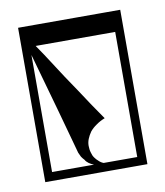

<svg xmlns="http://www.w3.org/2000/svg" viewBox="-60 -504 478 555"><g transform="rotate(-10 179.0 -226.5)"><path d="M53.7 -25.4Q53.7 -25.4 53.7 -69.3Q53.7 -114.3 53.7 -170.9Q53.7 -216.8 53.7 -261.7Q53.7 -306.6 53.7 -335.9Q53.7 -351.6 53.7 -360.4Q53.7 -369.1 53.7 -369.1Q53.7 -369.1 69.3 -313.5Q85 -256.8 102.5 -195.3Q116.2 -145.5 127 -106.4Q137.7 -67.4 137.7 -67.4Q137.7 -67.4 137.7 -67.4Q137.7 -67.4 137.7 -67.4Q140.6 -60.5 143.6 -54.7Q147.5 -48.8 152.3 -43.9Q155.3 -38.1 162.1 -33.2Q168.9 -28.3 176.8 -25.4Q176.8 -25.4 161.1 -25.4Q145.5 -25.4 125 -25.4Q99.6 -25.4 77.1 -25.4Q53.7 -25.4 53.7 -25.4ZM303.7 -25.4Q303.7 -25.4 291 -25.4Q278.3 -25.4 261.7 -25.4Q242.2 -25.4 223.6 -25.4Q205.1 -25.4 205.1 -25.4Q205.1 -25.4 205.1 -25.4Q205.1 -25.4 205.1 -25.4Q197.3 -28.3 191.4 -34.2Q185.5 -39.1 180.7 -45.9Q175.8 -52.7 173.8 -61.5Q170.9 -70.3 170.9 -82Q170.9 -82 170.9 -82Q170.9 -82 170.9 -82Q170.9 -91.8 174.8 -101.6Q178.7 -111.3 185.5 -121.1Q193.4 -130.9 205.1 -138.7Q215.8 -146.5 230.5 -152.3Q230.5 -152.3 200.2 -196.3Q170.9 -241.2 137.7 -290Q111.3 -331.1 90.8 -362.3Q70.3 -392.6 70.3 -392.6Q70.3 -392.6 100.6 -392.6Q129.9 -392.6 169.9 -392.6Q216.8 -392.6 260.7 -392.6Q303.7 -392.6 303.7 -392.6Q303.7 -392.6 303.7 -345.7Q303.7 -297.9 303.7 -236.3Q303.7 -210 303.7 -183.6Q303.7 -156.2 303.7 -131.8Q303.7 -86.9 303.7 -55.7Q303.7 -25.4 303.7 -25.4ZM329.1 0Q329.1 0 329.1 -58.6Q329.1 -117.2 329.1 -192.4Q329.1 -252.9 329.1 -312.5Q329.1 -371.1 329.1 -409.2Q329.1 -429.7 329.1 -441.4Q329.1 -453.1 329.1 -453.1Q329.1 -453.1 290 -453.1Q252 -453.1 201.2 -453.1Q140.6 -453.1 85 -453.1Q29.3 -453.1 29.3 -453.1Q29.3 -453.1 29.3 -394.5Q29.3 -335.9 29.3 -260.7Q29.3 -227.5 29.3 -195.3Q29.3 -162.1 29.3 -131.8Q29.3 -76.2 29.3 -38.1Q29.3 0 29.3 0Q29.3 0 85 0Q140.6 0 201.2 0Q252 0 290 0Q329.1 0 329.1 0Z"/></g></svg>

Font: AgendaMediumCondGoodkids
Style: AgendaMediumCondGoodkids
Weight: 500
Designer: ""
Version: ""